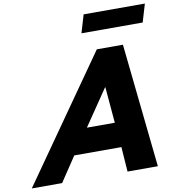

<svg xmlns="http://www.w3.org/2000/svg" viewBox="-137 -1163 1158 1260"><g transform="rotate(-10 442.5 -533.0)"><path d="M505.4 -1066 469.7 -946H877.7L913.4 -1066ZM724.7 -825H550.7L-28 0H174L284.1 -165H598.1L610 0H812ZM583.3 -330H397.3L560.7 -570H562.7Z"/></g></svg>

Font: Hussar
Style: BdOblThree
Weight: 700
Foundry: Cannot Into Space Fonts
Version: Version 2.00